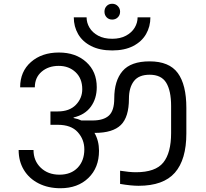

<svg xmlns="http://www.w3.org/2000/svg" viewBox="-20 -1012 1096 1020"><path d="M576 -908Q558 -908 546.5 -920Q535 -932 535 -950Q535 -968 546.5 -980Q558 -992 576 -992Q594 -992 606 -979.5Q618 -967 618 -950Q618 -932 606 -920Q594 -908 576 -908ZM576 -744Q510 -744 464 -767.5Q418 -791 395 -831Q372 -871 372 -920H440Q440 -891 455.5 -865Q471 -839 501.5 -822.5Q532 -806 576 -806Q619 -806 649.5 -822.5Q680 -839 695.5 -865Q711 -891 711 -920H779Q779 -871 756 -831Q733 -791 687.5 -767.5Q642 -744 576 -744ZM775 -686Q879 -686 924.5 -624Q970 -562 970 -439V-303Q970 -164 909 -94.5Q848 -25 716 -25Q676 -25 618 -35V-105Q668 -97 702 -97Q806 -97 847.5 -148.5Q889 -200 889 -305V-449Q889 -530 863 -572.5Q837 -615 775 -615Q717 -615 691 -580.5Q665 -546 665 -488Q665 -390 622 -348Q579 -306 484 -306H482Q506 -264 506 -211Q506 -121 449.5 -66.5Q393 -12 301 -12Q236 -12 185.5 -37.5Q135 -63 107 -109Q79 -155 79 -215H158Q158 -158 196.5 -121Q235 -84 296 -84Q357 -84 392.5 -121Q428 -158 428 -219Q428 -271 393 -310Q358 -349 287 -349H248V-420H287Q349 -420 383 -455Q417 -490 417 -538Q417 -595 381.5 -628.5Q346 -662 292 -662Q237 -662 201 -631Q165 -600 165 -548H87Q87 -632 144.5 -682.5Q202 -733 293 -733Q382 -733 438 -682.5Q494 -632 494 -549Q494 -488 462.5 -445Q431 -402 371 -388V-385Q396 -380 412 -372H472Q530 -372 558.5 -398Q587 -424 587 -489Q587 -583 631 -634.5Q675 -686 775 -686Z"/></svg>

Font: MSTAGE
Style: Regular
Weight: 400
Designer: Ninad Kale (Devanagari), Jonny Pinhorn (Latin)
Foundry: Indian Type Foundry
Version: 4.004